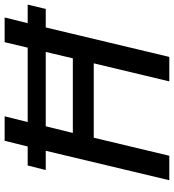

<svg xmlns="http://www.w3.org/2000/svg" viewBox="18 -750 733 808"><g transform="rotate(-90 384.0 -346.5)"><path d="M29 0 153 -520H72L91 -596H171L195 -693H298L274 -596H587L610 -693H714L690 -596H768L750 -520H672L548 0H445L521 -318H208L132 0ZM228 -406H542L569 -520H256Z"/></g></svg>

Font: Ubuntu Sans Medium
Style: Italic
Weight: 500
Italic angle: -13.5°
Designer: Dalton Maag Ltd
Foundry: Dalton Maag Ltd
Version: Version 1.006